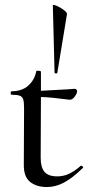

<svg xmlns="http://www.w3.org/2000/svg" viewBox="-20 -742 355 774"><path d="M307 -74Q310 -74 313.5 -70.5Q317 -67 314 -65Q272 -24 238 -6Q204 12 169 12Q127 12 101 -9Q75 -30 76 -80L77 -306Q77 -331 73.5 -341.5Q70 -352 60 -356Q50 -360 27 -360Q23 -360 23 -367Q23 -374 26 -374Q68 -374 93.5 -396.5Q119 -419 126 -454Q126 -457 133 -457Q137 -457 141 -456Q145 -455 145 -453V-376Q169 -377 254 -382Q274 -384 281 -384Q285 -384 288 -381Q291 -378 291 -374Q290 -364 280.5 -351.5Q271 -339 260 -340Q184 -350 145 -351L144 -106Q144 -67 159.5 -49Q175 -31 211 -31Q237 -31 259.5 -42Q282 -53 306 -74ZM193 -720Q193 -725 208.5 -718.5Q224 -712 237.5 -701.5Q251 -691 250 -685L211 -448Q211 -446 206 -446Q201 -446 200 -448Z"/></svg>

Font: Cormorant Upright Medium
Style: Regular
Weight: 500
Designer: Christian Thalmann (Catharsis Fonts)
Foundry: Catharsis Fonts
Version: Version 3.302